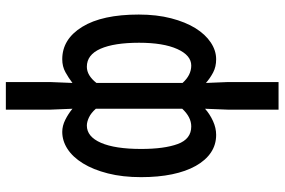

<svg xmlns="http://www.w3.org/2000/svg" viewBox="-174 -574 949 640"><g transform="rotate(90 300.0 -254.5)"><path d="M254 200V52L257 -22Q240 -9 221 1.5Q202 12 178 12Q111 12 70 -54.5Q29 -121 29 -243Q29 -303 41.5 -351Q54 -399 74.5 -432Q95 -465 122 -483Q149 -501 178 -501Q203 -501 222 -491Q241 -481 257 -467L254 -540V-709H346V-540L343 -464Q361 -480 384 -490.5Q407 -501 430 -501Q463 -501 489 -483.5Q515 -466 533.5 -433Q552 -400 561.5 -354Q571 -308 571 -251Q571 -189 558.5 -140Q546 -91 525 -57Q504 -23 477 -5.5Q450 12 420 12Q400 12 380 2Q360 -8 343 -22L346 52V200ZM203 -70Q232 -70 257 -102V-389Q231 -418 199 -418Q165 -418 144 -371.5Q123 -325 123 -244Q123 -161 143 -115.5Q163 -70 203 -70ZM399 -70Q436 -70 456.5 -117Q477 -164 477 -251Q477 -328 460.5 -373Q444 -418 402 -418Q371 -418 343 -388V-100Q357 -84 372 -77Q387 -70 399 -70Z"/></g></svg>

Font: Source Code Pro Medium
Style: Regular
Weight: 500
Monospace: yes
Designer: Paul D. Hunt, Teo Tuominen
Foundry: Adobe Systems Incorporated
Version: Version 2.030;PS 1.000;hotconv 16.6.51;makeotf.lib2.5.65220